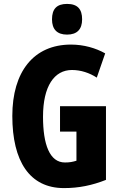

<svg xmlns="http://www.w3.org/2000/svg" viewBox="-20 -1018 617 982"><path d="M323 -998C270 -998 246 -972 246 -919C246 -868 272 -841 323 -841C374 -841 400 -868 400 -919C400 -971 377 -998 323 -998ZM287 -475V-345H371V-196C351 -190 337 -187 312 -187C234 -187 200 -279 200 -421C200 -578 258 -660 348 -660C394 -660 438 -645 475 -621L518 -745C470 -772 409 -790 343 -790C152 -790 43 -651 43 -425C43 -194 131 -56 307 -56C384 -56 451 -70 522 -98V-475Z"/></svg>

Font: Noto Sans Malayalam UI ExtraCondensed ExtraBold
Style: Regular
Weight: 800
Width: 2
Designer: Jelle Bosma - Monotype Design Team
Foundry: Monotype Imaging Inc.
Version: Version 2.104